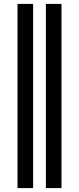

<svg xmlns="http://www.w3.org/2000/svg" viewBox="-20 -756 408 991"><path d="M70.3 214.8V-735.8H150.9V214.8ZM216.8 214.8V-735.8H297.4V214.8Z"/></svg>

Font: Charis SIL Phon
Style: Bold
Weight: 700
Foundry: SIL International
Version: Version 5.000